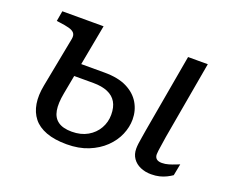

<svg xmlns="http://www.w3.org/2000/svg" viewBox="-91 -652 962 805"><g transform="rotate(20 390.5 -249.0)"><path d="M639 -80Q639 -87 640.5 -98Q642 -109 644.5 -124.5Q647 -140 650 -161L711 -508H623L562 -161Q559 -141 556 -124.5Q553 -108 551.5 -95.5Q550 -83 550 -73Q550 -48 562.5 -30Q575 -12 596.5 -2.5Q618 7 645 7Q665 7 681.5 3Q698 -1 712 -8Q726 -15 736 -22L746 -74Q741 -72 728.5 -67Q716 -62 701 -57.5Q686 -53 671 -53Q655 -53 647 -60Q639 -67 639 -80ZM269 10Q215 10 177.5 -4Q140 -18 119.5 -44Q99 -70 93 -106.5Q87 -143 96 -189L139 -413Q142 -430 134.5 -439Q127 -448 110 -452.5Q93 -457 69 -460L54 -462L62 -508H246L186 -187Q177 -140 182.5 -109Q188 -78 210 -62.5Q232 -47 271 -47Q312 -47 341.5 -64Q371 -81 387 -109Q403 -137 403 -170Q403 -204 390 -226Q377 -248 351 -259Q325 -270 287 -270H155L165 -327H316Q377 -327 416 -307.5Q455 -288 474.5 -255Q494 -222 494 -182Q494 -148 479.5 -114Q465 -80 436 -52Q407 -24 365 -7Q323 10 269 10Z"/></g></svg>

Font: Roboto Serif 20pt
Style: Italic
Weight: 400
Italic angle: -10°
Designer: Greg Gazdowicz
Foundry: Commercial Type
Version: Version 1.008